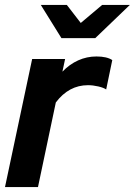

<svg xmlns="http://www.w3.org/2000/svg" viewBox="-23 -761 548 781"><path d="M-2.7 0 107.8 -521H241.8L230.9 -469.5Q259.7 -499.5 294.9 -515.4Q330.1 -531.3 369.2 -531.3Q411.7 -531.3 433.7 -516.6L408.9 -397.1Q398.9 -404.2 376.9 -409.4Q354.8 -414.5 334.8 -414.5Q257.1 -414.5 204.1 -344.3L131.5 0ZM226.9 -605.9 143 -740.9H248.9L305.5 -667.6L392.5 -740.9H505.1L364.5 -605.9Z"/></svg>

Font: Red Hat Display
Style: Italic
Weight: 300
Italic angle: -12°
Designer: Pentagram, MCKL
Foundry: Pentagram, MCKL
Version: Version 1.023